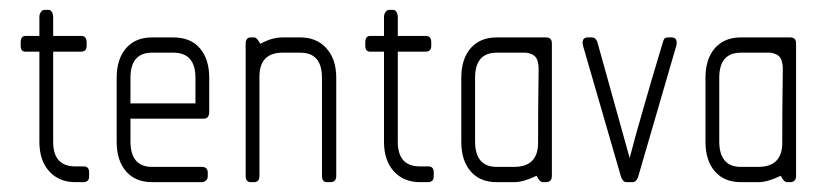

<svg xmlns="http://www.w3.org/2000/svg" viewBox="-20 -370 1676 390"><path d="M150 0H133Q100 0 80 -22Q60 -44 60 -82V-265H32Q22 -265 22 -277V-284Q22 -297 32 -297H60V-336Q60 -341 63 -345.5Q66 -350 71 -350H78Q83 -350 85.5 -345.5Q88 -341 88 -336V-297H145Q156 -297 156 -284V-277Q156 -270 152.5 -267.5Q149 -265 145 -265H88V-82Q88 -32 133 -32H150Q161 -32 161 -20V-12Q161 -5 157.5 -2.5Q154 0 150 0Z M394 -129H245V-83Q245 -31 289 -31H390Q402 -31 402 -19V-12Q402 -6 398 -3Q394 0 390 0H289Q255 0 236 -22Q217 -44 217 -82V-212Q217 -250 236 -272Q255 -294 289 -294H332Q367 -294 386 -272Q405 -250 405 -212V-143Q405 -129 394 -129ZM377 -212Q377 -263 332 -263H289Q245 -263 245 -212V-160H377Z M651 0H644Q634 0 634 -13V-212Q634 -263 590 -263H554Q507 -263 507 -214V-13Q507 0 496 0H489Q479 0 479 -13V-282Q479 -287 481.5 -290.5Q484 -294 489 -294H496Q499 -294 501.5 -291.5Q504 -289 509 -281Q532 -294 554 -294H590Q623 -294 643 -272Q663 -250 663 -212V-13Q663 0 651 0Z M850 0H833Q800 0 780 -22Q760 -44 760 -82V-265H732Q722 -265 722 -277V-284Q722 -297 732 -297H760V-336Q760 -341 763 -345.5Q766 -350 771 -350H778Q783 -350 785.5 -345.5Q788 -341 788 -336V-297H845Q856 -297 856 -284V-277Q856 -270 852.5 -267.5Q849 -265 845 -265H788V-82Q788 -32 833 -32H850Q861 -32 861 -20V-12Q861 -5 857.5 -2.5Q854 0 850 0Z M1089 0H1083Q1076 0 1070 -13Q1043 0 1025 0H989Q955 0 936 -22Q917 -44 917 -82V-212Q917 -250 936 -272Q955 -294 989 -294H1089Q1101 -294 1101 -282V-13Q1101 0 1089 0ZM1074 -234Q1074 -238 1072 -246Q1070 -253 1065 -257Q1060 -261 1049 -263H989Q945 -263 945 -212V-83Q945 -31 989 -31H1024Q1073 -31 1073 -80Q1073 -148 1073.5 -179Q1074 -210 1074 -221Z M1276 -10Q1272 0 1265 0H1253Q1248 0 1245.5 -3.5Q1243 -7 1242 -9L1164 -278Q1161 -294 1174 -294H1182Q1187 -294 1189.5 -291Q1192 -288 1193 -286L1259 -49Q1272 -99 1283.5 -138Q1295 -177 1304 -209L1327 -286Q1327 -287 1329 -290.5Q1331 -294 1336 -294H1344Q1357 -294 1354 -278Z M1585 0H1579Q1572 0 1566 -13Q1539 0 1521 0H1485Q1451 0 1432 -22Q1413 -44 1413 -82V-212Q1413 -250 1432 -272Q1451 -294 1485 -294H1585Q1597 -294 1597 -282V-13Q1597 0 1585 0ZM1570 -234Q1570 -238 1568 -246Q1566 -253 1561 -257Q1556 -261 1545 -263H1485Q1441 -263 1441 -212V-83Q1441 -31 1485 -31H1520Q1569 -31 1569 -80Q1569 -148 1569.5 -179Q1570 -210 1570 -221Z"/></svg>

Font: Chathura
Style: Regular
Weight: 400
Designer: Appaji Ambarisha Darbha
Foundry: Aditya Fonts
Version: Version 1.001 2016